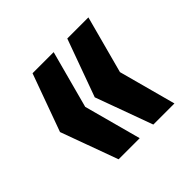

<svg xmlns="http://www.w3.org/2000/svg" viewBox="-106 -619 598 598"><g transform="rotate(-45 193.0 -320.5)"><path d="M103 -131 34 -320 103 -510H196L145 -320L196 -131ZM256 -131 187 -320 256 -510H349L298 -320L349 -131Z"/></g></svg>

Font: Saira ExtraCondensed ExtraBold
Style: Regular
Weight: 800
Width: 2
Designer: Hector Gatti with collaboration of the Omnibus-Type team
Foundry: Omnibus-Type
Version: Version 1.101